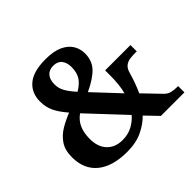

<svg xmlns="http://www.w3.org/2000/svg" viewBox="-170 -928 1142 1142"><g transform="rotate(-45 400.5 -357.0)"><path d="M298 10Q175 10 108.5 -44.5Q42 -99 42 -200Q42 -259 67 -296.5Q92 -334 132 -358Q172 -382 218 -400Q178 -446 160 -484Q142 -522 142 -568Q142 -641 191.5 -682.5Q241 -724 343 -724Q411 -724 453 -704.5Q495 -685 514.5 -653Q534 -621 534 -582Q534 -521 497 -482Q460 -443 383 -407L532 -248Q540 -276 543.5 -312.5Q547 -349 547 -382V-426H760V-373H744Q722 -373 701 -370Q680 -367 663.5 -353.5Q647 -340 639 -309Q631 -281 620 -250Q609 -219 594 -186L694 -82Q711 -64 732 -58.5Q753 -53 779 -53H788V0H590L515 -78Q481 -42 427 -16Q373 10 298 10ZM341 -452Q382 -476 401 -505.5Q420 -535 420 -581Q420 -619 402 -641.5Q384 -664 348 -664Q313 -664 294 -642Q275 -620 275 -580Q275 -546 292 -516.5Q309 -487 341 -452ZM327 -59Q375 -59 411.5 -79Q448 -99 471 -127L261 -351Q226 -326 210 -289.5Q194 -253 194 -202Q194 -134 230.5 -96.5Q267 -59 327 -59Z"/></g></svg>

Font: Noto Serif Sinhala
Style: Bold
Weight: 700
Designer: Jelle Bosma - Monotype Design Team
Foundry: Monotype Imaging Inc.
Version: Version 2.007; ttfautohint (v1.8.4.7-5d5b)